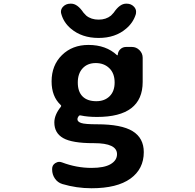

<svg xmlns="http://www.w3.org/2000/svg" viewBox="-20 -796 1040 1023"><path d="M394.5 -356.4Q394.5 -307.6 419.9 -282.2Q445.3 -256.8 493.2 -256.8Q537.1 -256.8 564 -283.2Q590.8 -309.6 590.8 -356.4Q590.8 -405.3 562.5 -432.6Q534.2 -460 490.2 -460Q446.3 -460 420.4 -432.1Q394.5 -404.3 394.5 -356.4ZM306.6 -721.7Q304.7 -727.5 304.7 -733.4Q304.7 -748 315.4 -759.8Q331.1 -776.4 354.5 -776.4H359.4Q392.6 -776.4 424.8 -728.5Q431.6 -720.7 439.5 -712.9Q465.8 -691.4 505.4 -691.4Q544.9 -691.4 571.3 -712.9Q579.1 -720.7 585.9 -728.5Q618.2 -776.4 651.4 -776.4H656.2Q678.7 -776.4 694.3 -759.8Q705.1 -748 705.1 -733.4Q705.1 -727.5 704.1 -721.7Q690.4 -675.8 652.3 -643.6Q594.7 -593.8 505.4 -593.8Q416 -593.8 357.4 -643.6Q319.3 -675.8 306.6 -721.7ZM746.1 14.6Q746.1 104.5 674.8 155.8Q603.5 207 467.8 207Q387.7 207 312.5 184.6Q287.1 176.8 272.5 155.3Q257.8 133.8 257.8 107.4V103.5Q257.8 84 274.4 73.2Q285.2 66.4 295.9 66.4Q302.7 66.4 310.5 69.3Q387.7 98.6 467.8 98.6Q535.2 98.6 569.3 78.6Q603.5 58.6 603.5 25.4Q603.5 -33.2 481.4 -33.2Q479.5 -33.2 477.5 -33.2Q364.3 -33.2 316.9 -60.1Q269.5 -86.9 269.5 -143.6Q269.5 -183.6 303.7 -226.6Q308.6 -232.4 302.7 -237.3Q254.9 -282.2 254.9 -362.3Q254.9 -448.2 310.1 -502.4Q365.2 -556.6 451.2 -556.6Q544.9 -556.6 603.5 -502Q604.5 -501 606 -501.5Q607.4 -502 607.4 -503.9Q608.4 -521.5 621.1 -533.7Q633.8 -545.9 652.3 -545.9H682.6Q706.1 -545.9 723.1 -528.8Q740.2 -511.7 740.2 -488.3V-359.4Q740.2 -172.9 497.1 -172.9Q447.3 -172.9 411.1 -180.7Q403.3 -182.6 399.4 -177.7Q392.6 -168.9 392.6 -160.2Q392.6 -147.5 412.6 -140.6Q432.6 -133.8 497.1 -133.8Q627 -133.8 686.5 -97.2Q746.1 -60.5 746.1 14.6Z"/></svg>

Font: Gen Jyuu Gothic Monospace Bold
Style: Bold
Weight: 700
Designer: [Source Han Sans]
Ryoko NISHIZUKA  (kana & ideographs); Paul D. Hunt (Latin, Greek & Cyrillic); Wenlong ZHANG  (bopomofo
Version: Version 1.002.20150607